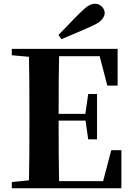

<svg xmlns="http://www.w3.org/2000/svg" viewBox="-20 -1005 710 1025"><path d="M292 -818Q323 -849 352.5 -880.5Q382 -912 410 -939Q435 -964 452.5 -974.5Q470 -985 487 -985Q509 -985 524 -969.5Q539 -954 539 -935Q539 -921 526 -903Q513 -885 475 -868Q434 -849 392 -831.5Q350 -814 308 -796ZM43 0V-33L200 -49H215V0ZM134 0Q136 -86 136.5 -173Q137 -260 137 -349V-394Q137 -483 136.5 -570Q136 -657 134 -744H296Q294 -658 293.5 -569.5Q293 -481 293 -389V-360Q293 -265 293.5 -176Q294 -87 296 0ZM215 0V-38H600L521 -2L574 -203H628V0ZM215 -361V-397H463V-361ZM451 -261 435 -372V-393L451 -503H498V-261ZM43 -710V-744H215V-696H200ZM553 -548 502 -743 579 -705H215V-744H608V-548Z"/></svg>

Font: Noto Serif JP ExtraBold
Style: Regular
Weight: 800
Designer: Ryoko NISHIZUKA 西塚涼子 (kana & ideographs); Frank Grießhammer (Latin, Greek & Cyrillic); Wenlong ZHANG 张文龙 (bopomofo); San
Foundry: Adobe
Version: Version 2.003-H1;hotconv 1.1.1;makeotfexe 2.6.0